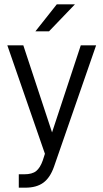

<svg xmlns="http://www.w3.org/2000/svg" viewBox="-20 -717 479 889"><path d="M425 -507 230 55Q212 106 180.5 129Q149 152 97 152H67V90H92Q129 90 147.5 75Q166 60 178 26L188 -5L14 -507H88L221 -104L354 -507ZM243 -697H327L207 -572H144Z"/></svg>

Font: D-DIN
Style: Regular
Weight: 400
Designer: Charles Nix
Foundry: Datto Inc.
Version: Version 1.00